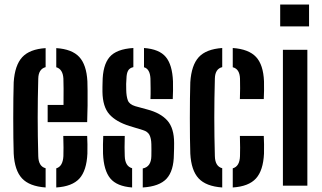

<svg xmlns="http://www.w3.org/2000/svg" viewBox="-20 -820 1423 848"><path d="M40.5 -141.5Q39.5 -170 39 -211.2Q38.5 -252.5 38.5 -298Q38.5 -343.5 39 -385.2Q39.5 -427 40.5 -457Q45.5 -532 78.2 -567.5Q111 -603 181.5 -607.5V-523.5Q150 -515 149 -473Q146.5 -383.5 146.5 -301.2Q146.5 -219 149 -130.5Q150 -85 181.5 -77V8Q110 3 77.2 -32.2Q44.5 -67.5 40.5 -141.5ZM190.5 -280.5V-356.5H260.5Q261 -396.5 260.8 -428.5Q260.5 -460.5 260 -473Q257.5 -514.5 228.5 -523V-607.5Q298 -603 330 -568.5Q362 -534 366 -461Q366.5 -448 366.8 -419.2Q367 -390.5 366.8 -354Q366.5 -317.5 365 -280.5ZM228.5 8V-76.5Q257.5 -85 260 -130.5Q260.5 -146 260.5 -168.8Q260.5 -191.5 259.5 -219.5H365Q366 -205.5 366.2 -182.5Q366.5 -159.5 366 -141.5Q362.5 -66.5 330.8 -31.5Q299 3.5 228.5 8Z M610.5 8V-76Q647.5 -83 648.5 -130.5Q648.5 -151 648.8 -157.2Q649 -163.5 648.5 -182.5Q648 -208.5 640.2 -223.8Q632.5 -239 611 -245.5L552 -263.5Q492.5 -282 463 -315.2Q433.5 -348.5 432.5 -414.5Q432.5 -425.5 432.5 -435.5Q432.5 -445.5 433 -456.5Q433.5 -532 463.8 -567.8Q494 -603.5 569 -608V-523.5Q552.5 -520 545.8 -508Q539 -496 538.5 -473Q537.5 -458.5 537.2 -449.8Q537 -441 537.5 -423Q538 -395 544.5 -377Q551 -359 577.5 -351L630.5 -336.5Q689.5 -321 719.2 -287.5Q749 -254 749 -188Q749 -176.5 748.8 -163.2Q748.5 -150 748 -138.5Q747.5 -65.5 715.8 -31Q684 3.5 610.5 8ZM644.5 -382.5Q645.5 -401.5 645.2 -430Q645 -458.5 644.5 -473Q642.5 -515.5 616 -523V-608Q683.5 -603 712.2 -568.5Q741 -534 744 -461Q744.5 -443 744.2 -419.8Q744 -396.5 743 -382.5ZM435 -141.5Q434.5 -159.5 434.8 -182.5Q435 -205.5 436 -219.5H531Q530 -191.5 530.2 -168.8Q530.5 -146 531 -130.5Q532.5 -85.5 563.5 -77V8Q496 3 467 -32.2Q438 -67.5 435 -141.5Z M820.5 -141.5Q819.5 -170 819 -211.2Q818.5 -252.5 818.5 -298Q818.5 -343.5 819 -385.2Q819.5 -427 820.5 -457Q825.5 -532.5 858 -567.8Q890.5 -603 961.5 -608V-523.5Q930 -516 929 -473Q926.5 -383.5 926.5 -301Q926.5 -218.5 929 -130.5Q930 -85 961.5 -77V8Q890 3 857.2 -32.2Q824.5 -67.5 820.5 -141.5ZM1039.5 -382.5Q1040.5 -401.5 1040.5 -430Q1040.5 -458.5 1040 -473Q1038.5 -515.5 1008 -523V-608Q1078.5 -603 1110.8 -568.5Q1143 -534 1146 -461Q1146.5 -443 1146.2 -419.8Q1146 -396.5 1145 -382.5ZM1008 8V-76.5Q1038.5 -85 1040 -130.5Q1040.5 -146 1040.5 -168.8Q1040.5 -191.5 1039.5 -219.5H1145Q1146 -205.5 1146.2 -182.5Q1146.5 -159.5 1146 -141.5Q1142.5 -67 1110.5 -31.8Q1078.5 3.5 1008 8Z M1217.5 -703.5V-800H1345V-703.5ZM1229.5 0V-600H1337.5V0Z"/></svg>

Font: Big Shoulders Stencil Display
Style: Bold
Weight: 700
Designer: Patric King
Foundry: XO Type Co
Version: Version 1.000